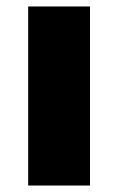

<svg xmlns="http://www.w3.org/2000/svg" viewBox="-20 -573 365 593"><path d="M258 0H67V-553H258Z"/></svg>

Font: Noto Sans Cherokee Black
Style: Regular
Weight: 900
Designer: Monotype Design Team
Foundry: Monotype Imaging Inc.
Version: Version 2.001; ttfautohint (v1.8.4.7-5d5b)